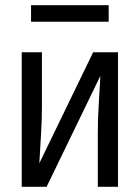

<svg xmlns="http://www.w3.org/2000/svg" viewBox="-20 -722 540 742"><path d="M64 0V-520H142V-312Q142 -257 138.5 -202Q135 -147 132 -91L340 -520H436V0H358V-208Q358 -263 361.5 -318Q365 -373 368 -429L160 0ZM400 -638H100V-702H400Z"/></svg>

Font: Moesevka
Style: Regular
Weight: 400
Monospace: yes
Designer: Belleve Invis
Foundry: Belleve Invis
Version: Version 32.5.0; ttfautohint (v1.8.4)